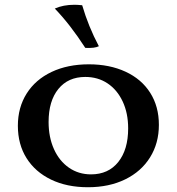

<svg xmlns="http://www.w3.org/2000/svg" viewBox="-20 -777 742 806"><path d="M55 -249Q55 -326 92 -384.5Q129 -443 196.5 -475Q264 -507 353 -507Q440 -507 507 -476Q574 -445 610.5 -387.5Q647 -330 647 -253Q647 -176 610 -116.5Q573 -57 505.5 -24Q438 9 349 9Q261 9 194.5 -23Q128 -55 91.5 -113Q55 -171 55 -249ZM518 -238Q518 -302 495 -351Q472 -400 431.5 -427Q391 -454 338 -454Q266 -454 225 -403.5Q184 -353 184 -265Q184 -201 206.5 -151Q229 -101 269.5 -73Q310 -45 362 -45Q435 -45 476.5 -97Q518 -149 518 -238ZM210 -741Q245 -757 293 -757Q305 -757 325 -755Q351 -666 395 -583Q378 -574 338 -576Q274 -675 210 -741Z"/></svg>

Font: Vollkorn SC SemiBold
Style: Regular
Weight: 600
Designer: Friedrich Althausen
Foundry: Friedrich Althausen
Version: Version 4.015